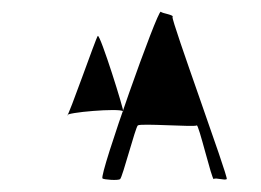

<svg xmlns="http://www.w3.org/2000/svg" viewBox="-20 -427 443 326"><path d="M94 -231C96 -228 143 -363 146 -366C150 -370 192 -236 189 -238C184 -244 90 -236 94 -231ZM154 -124C156 -122 181 -120 184 -123C188 -126 210 -211 214 -214C218 -218 310 -211 314 -214C317 -218 340 -120 343 -123C346 -126 362 -120 365 -123C368 -126 270 -394 273 -398C276 -402 256 -404 253 -407C248 -412 148 -130 154 -124Z"/></svg>

Font: pokerface
Style: Regular
Weight: 400
Version: Version 1